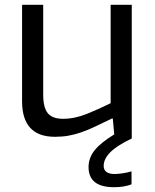

<svg xmlns="http://www.w3.org/2000/svg" viewBox="-20 -560 645 800"><path d="M209 10Q72 10 72 -138V-540H160V-166Q160 -112 179 -88.5Q198 -65 243 -65Q291 -65 342 -85.5Q393 -106 441 -130V-540H529V17Q468 46 440 74Q412 102 412 131Q412 165 458 165Q472 165 491.5 162Q511 159 528 154V208Q498 220 455 220Q349 220 349 136Q349 98 374 66.5Q399 35 456 0L450 -66H446Q405 -46 374 -31.5Q343 -17 316.5 -8Q290 1 264.5 5.5Q239 10 209 10Z"/></svg>

Font: Encode Sans
Style: Regular
Weight: 400
Designer: Pablo Impallari, Andres Torresi
Foundry: Pablo Impallari, Andres Torresi
Version: Version 1.000; ttfautohint (v1.00) -l 8 -r 50 -G 200 -x 14 -